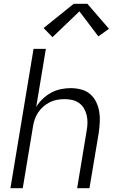

<svg xmlns="http://www.w3.org/2000/svg" viewBox="-20 -993 640 1013"><path d="M35 0 157 -735H222L171 -429Q185 -452 205.5 -471.5Q226 -491 250 -504Q274 -517 300.5 -522.5Q327 -528 352 -528Q381 -528 408 -521Q435 -514 455 -497Q475 -480 487 -455.5Q499 -431 503.5 -404Q508 -377 506.5 -349Q505 -321 501 -292L452 0H387L437 -302Q441 -323 441.5 -344Q442 -365 437.5 -384.5Q433 -404 423 -421Q413 -438 397 -449.5Q381 -461 361 -465.5Q341 -470 320 -470Q301 -470 281.5 -466.5Q262 -463 243.5 -454Q225 -445 209 -431Q193 -417 181.5 -400Q170 -383 163.5 -364Q157 -345 154 -325L100 0ZM257 -797 210 -845 369 -973H441L555 -841L499 -801L399 -933Z"/></svg>

Font: Iosevka SS04 Light Extended
Style: Italic
Weight: 300
Width: 7
Italic angle: -9°
Monospace: yes
Designer: Belleve Invis
Foundry: Belleve Invis
Version: Version 19.0.0; ttfautohint (v1.8.4)